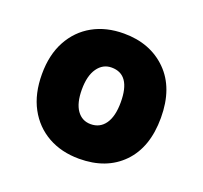

<svg xmlns="http://www.w3.org/2000/svg" viewBox="-87 -641 678 642"><g transform="rotate(20 252.5 -319.5)"><path d="M253 -97Q190 -97 142 -124Q94 -151 67 -201Q40 -251 40 -321Q40 -390 67 -439.5Q94 -489 141.5 -515.5Q189 -542 252 -542Q346 -542 405 -483.5Q464 -425 464 -319Q464 -214 407 -155.5Q350 -97 253 -97ZM250 -219Q283 -219 301.5 -245.5Q320 -272 320 -322Q320 -421 252 -421Q221 -421 202 -394Q183 -367 183 -318Q183 -270 201 -244.5Q219 -219 250 -219Z"/></g></svg>

Font: Noto Sans Condensed ExtraBold
Style: Italic
Weight: 800
Width: 3
Italic angle: -12°
Designer: Monotype Design Team
Foundry: Monotype Imaging Inc.
Version: Version 2.013; ttfautohint (v1.8.4.7-5d5b)